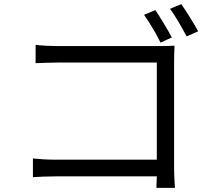

<svg xmlns="http://www.w3.org/2000/svg" viewBox="-20 -874 1040 933"><path d="M815 -692C795 -730 758 -791 735 -825L680 -802C705 -767 740 -709 760 -667ZM826 -574C826 -598 827 -629 828 -652C809 -651 779 -650 754 -650H262C230 -650 186 -652 153 -656V-567C176 -568 226 -570 263 -570H742V-98H251C209 -98 166 -101 140 -104V-13C167 -15 212 -17 253 -17H742C741 7 740 28 740 39H830C829 23 826 -22 826 -58ZM806 -831C833 -796 865 -738 887 -697L943 -722C922 -760 885 -820 861 -854Z"/></svg>

Font: Noto Sans CJK TC Regular
Style: Regular
Weight: 400
Designer: Ryoko NISHIZUKA (kana & ideographs); Paul D. Hunt (Latin, Greek & Cyrillic); Wenlong ZHANG (bopomofo); Sandoll Communica
Foundry: Adobe Systems Incorporated
Version: Version 1.001;PS 1.001;hotconv 1.0.78;makeotf.lib2.5.61930